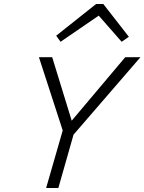

<svg xmlns="http://www.w3.org/2000/svg" viewBox="-20 -941 723 961"><path d="M261.2 -762.2 460.9 -920.9H497.1L625 -756.8L588.9 -731.9L474.1 -862.8L283.2 -731.9ZM683.1 -654.8 348.1 -267.1 272 0H210.9L293.9 -288.1L174.8 -654.8H241.2L338.9 -336.9L606.9 -654.8Z"/></svg>

Font: IntelOne Mono Light
Style: Italic
Weight: 300
Italic angle: -16°
Designer: Fred Shallcrass
Foundry: Frere-Jones Type LLC
Version: Version 1.200;hotconv 1.1.0;makeotfexe 2.6.0;FJTRelease1.2